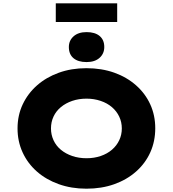

<svg xmlns="http://www.w3.org/2000/svg" viewBox="-20 -1130 1044 1160"><path d="M502 10Q411 10 334.5 -17.5Q258 -45 202.5 -94Q147 -143 116.5 -209.5Q86 -276 86 -354Q86 -433 117 -499Q148 -565 203.5 -614Q259 -663 335 -690.5Q411 -718 502 -718Q594 -718 670 -691Q746 -664 802 -614.5Q858 -565 888 -499Q918 -433 918 -355Q918 -276 888 -209.5Q858 -143 802 -93.5Q746 -44 670 -17Q594 10 502 10ZM503 -174Q549 -174 588.5 -187.5Q628 -201 656.5 -225.5Q685 -250 700.5 -283Q716 -316 716 -354Q716 -392 700.5 -425Q685 -458 656.5 -482.5Q628 -507 588 -520.5Q548 -534 503 -534Q456 -534 416.5 -520.5Q377 -507 348 -483Q319 -459 303.5 -426Q288 -393 288 -354Q288 -316 303.5 -282.5Q319 -249 348 -225Q377 -201 416.5 -187.5Q456 -174 503 -174ZM503 -755Q452 -755 424 -778.5Q396 -802 396 -846Q396 -885 424.5 -910.5Q453 -936 503 -936Q554 -936 582 -912.5Q610 -889 610 -846Q610 -806 581.5 -780.5Q553 -755 503 -755ZM317 -997V-1110H688V-997Z"/></svg>

Font: Lexend Giga ExtraBold
Style: Regular
Weight: 800
Designer: Bonnie Shaver-Troup, Thomas Jockin
Foundry: Lexend
Version: Version 1.007